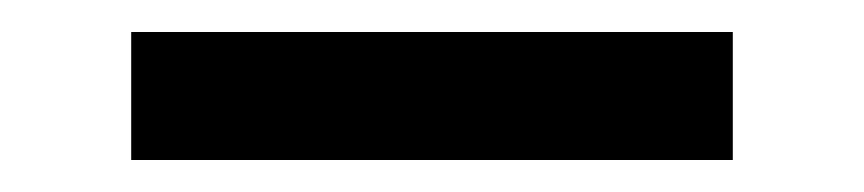

<svg xmlns="http://www.w3.org/2000/svg" viewBox="-20 115 540 120"><path d="M62 215V135H438V215Z"/></svg>

Font: Iosevka SS04 Medium
Style: Regular
Weight: 500
Monospace: yes
Designer: Belleve Invis
Foundry: Belleve Invis
Version: Version 19.0.0; ttfautohint (v1.8.4)